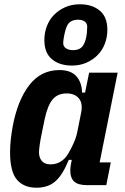

<svg xmlns="http://www.w3.org/2000/svg" viewBox="-20 -864 583 896"><path d="M386 0Q345 0 326.5 -16.5Q308 -33 308 -69Q308 -77 309 -84Q310 -91 312 -103L315 -118H301Q272 -47 238 -17.5Q204 12 150 12Q91 12 59 -25.5Q27 -63 27 -153Q27 -184 30.5 -214.5Q34 -245 39 -273Q62 -396 116.5 -466.5Q171 -537 257 -537Q311 -537 336.5 -508Q362 -479 363 -432H377L396 -525H529L445 -106H497L476 0ZM216 -97Q243 -97 264 -110.5Q285 -124 299 -148Q313 -172 324.5 -198Q336 -224 341 -250L359 -340Q367 -382 348 -405Q329 -428 291 -428Q249 -428 225.5 -400Q202 -372 188 -306L174 -237Q169 -214 165.5 -190Q162 -166 162 -153Q162 -129 175 -113Q188 -97 216 -97ZM316 -558Q258 -558 222.5 -587.5Q187 -617 187 -677Q187 -711 198.5 -741.5Q210 -772 232 -794.5Q254 -817 284.5 -830.5Q315 -844 353 -844Q410 -844 445.5 -814.5Q481 -785 481 -725Q481 -691 469.5 -660.5Q458 -630 436 -607.5Q414 -585 383.5 -571.5Q353 -558 316 -558ZM321 -630Q343 -630 357 -640Q371 -650 379 -677Q384 -693 385.5 -711.5Q387 -730 387 -739Q387 -755 375.5 -763.5Q364 -772 344 -772Q323 -772 308.5 -762.5Q294 -753 286 -725Q281 -708 278 -690Q275 -672 275 -663Q275 -647 288 -638.5Q301 -630 321 -630Z"/></svg>

Font: IBM Plex Sans Cond
Style: Bold Italic
Weight: 700
Width: 3
Italic angle: -11°
Designer: Mike Abbink, Paul van der Laan, Pieter van Rosmalen
Foundry: Bold Monday
Version: Version 1.3